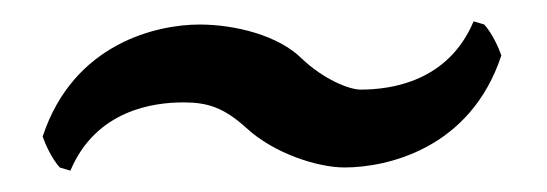

<svg xmlns="http://www.w3.org/2000/svg" viewBox="-20 -364 513 180"><path d="M152 -268C175 -268 190 -263 211 -244C237 -220 278 -207 303 -207C342 -207 421 -224 450 -312C448 -318 442 -332 434 -341L424 -344C400 -287 346 -280 318 -280C307 -280 283 -290 263 -309C241 -331 200 -341 167 -341C128 -341 49 -324 20 -236C22 -230 28 -216 36 -207L46 -204C70 -261 124 -268 152 -268Z"/></svg>

Font: Libertinus Serif
Style: Bold
Weight: 700
Designer: Philipp H. Poll, Khaled Hosny
Foundry: Caleb Maclennan
Version: Version 7.050;RELEASE